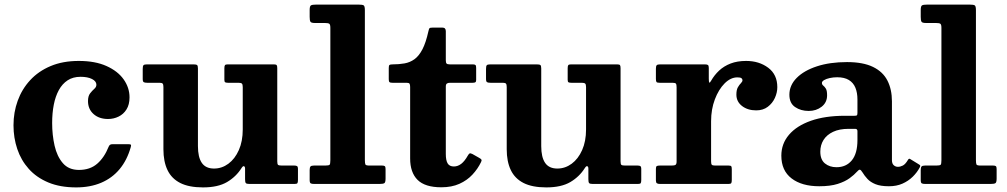

<svg xmlns="http://www.w3.org/2000/svg" viewBox="-20 -800 4380 835"><path d="M38.7 -255Q38.7 -200.7 55.1 -152Q71.5 -103.2 105.1 -65.6Q138.7 -28 190.1 -6.5Q241.5 15 311.3 15Q372.3 15 420 -5.2Q467.8 -25.5 500.4 -64.7Q533 -104 548.8 -160.7Q551 -168.5 548.9 -170.7Q546.8 -173 536.3 -173H471.7Q462.5 -173 458.9 -170.6Q455.2 -168.2 452.5 -162Q433.7 -114.8 402.6 -87.9Q371.5 -61 323.3 -61Q278.8 -61 253.4 -90.4Q228 -119.8 217.4 -166.4Q206.8 -213 206.8 -265Q206.8 -308 213.9 -344.5Q221 -381 235.9 -408.2Q250.8 -435.5 274.1 -450.7Q297.5 -466 330.3 -466Q361 -466 380.1 -456.4Q399.2 -446.7 399.2 -431.5Q399.2 -421.5 390.1 -413.6Q381 -405.7 371.9 -394Q362.7 -382.2 362.7 -360.5Q362.7 -325.5 386.9 -304Q411 -282.5 449.8 -282.5Q474.3 -282.5 495.6 -292.9Q517 -303.2 530.1 -324.1Q543.3 -345 543.3 -376.5Q543.3 -418.7 517.8 -454.7Q492.3 -490.8 443 -512.9Q393.8 -535 322.8 -535Q253 -535 200 -512.6Q147 -490.3 111.1 -451.2Q75.2 -412.2 57 -361.9Q38.7 -311.5 38.7 -255Z M690.7 -151Q690.7 -97.5 708.4 -60.5Q726 -23.5 763.9 -4.2Q801.8 15 862.8 15Q927.8 15 967.3 -8.2Q1006.8 -31.5 1030.3 -69Q1036.8 -79.2 1041.3 -77.1Q1045.8 -75 1045.8 -66.7V-20.8Q1045.8 -8 1048.9 -4Q1052 0 1064.5 0H1261Q1271.3 0 1273.5 -3.6Q1275.8 -7.3 1275.8 -17.8V-66.5Q1275.8 -74.8 1272 -77.4Q1268.3 -80 1260.5 -80H1206.3Q1193.3 -80 1189.5 -82.9Q1185.8 -85.8 1185.8 -98.5V-503Q1185.8 -513 1183.4 -516.5Q1181 -520 1171.3 -520H970.3Q960.8 -520 958.3 -516.5Q955.8 -513 955.8 -503V-452.7Q955.8 -444 959.6 -442Q963.5 -440 972.3 -440H1017.2Q1028.2 -440 1032 -436.4Q1035.7 -432.7 1035.7 -421V-237Q1035.7 -185.5 1018.7 -147.3Q1001.7 -109 973.3 -88Q944.8 -67 910.8 -67Q874.5 -67 857.6 -91.8Q840.8 -116.5 840.8 -164.5V-502.5Q840.8 -514.5 836.9 -517.2Q833 -520 821.3 -520H618.7Q607 -520 603.9 -516.2Q600.7 -512.5 600.7 -500.2V-456.5Q600.7 -445.5 605 -442.7Q609.2 -440 620.2 -440H674.2Q684.5 -440 687.6 -436.1Q690.7 -432.2 690.7 -421.5Z M1392.7 -700Q1407.2 -700 1412 -696.7Q1416.7 -693.5 1416.7 -678.5V-103.5Q1416.7 -87 1413.4 -83.5Q1410 -80 1393.7 -80H1344.8Q1333.8 -80 1330.2 -75.8Q1326.7 -71.5 1326.7 -60.5V-17.5Q1326.7 -5.5 1331 -2.7Q1335.2 0 1346.7 0H1630.3Q1646.5 0 1651.6 -3.5Q1656.8 -7 1656.8 -23.5V-65Q1656.8 -74.5 1653.5 -77.3Q1650.3 -80 1641.8 -80H1587.3Q1571.8 -80 1569.3 -84.4Q1566.8 -88.8 1566.8 -104V-755.5Q1566.8 -773 1561.8 -776.5Q1556.8 -780 1539.8 -780H1354.8Q1338.2 -780 1332.5 -776.7Q1326.7 -773.5 1326.7 -756.5V-727Q1326.7 -711.7 1329.9 -705.9Q1333 -700 1349.3 -700Z M2072 -95Q2076 -102.5 2073.4 -106.2Q2070.8 -110 2062.5 -114.3L2034.3 -130.3Q2025.5 -134.5 2022.1 -132.6Q2018.8 -130.8 2014.3 -123Q2000.8 -99 1985.9 -87.5Q1971 -76 1953.8 -76Q1934.8 -76 1926.8 -89.3Q1918.8 -102.5 1918.8 -130.5V-423.5Q1918.8 -433.2 1923.4 -436.6Q1928 -440 1937 -440H2035.5Q2043.5 -440 2047.1 -442.2Q2050.8 -444.5 2050.8 -452.2V-504.8Q2050.8 -514.3 2047.9 -517.1Q2045 -520 2036.3 -520H1936.5Q1926 -520 1922.4 -523.4Q1918.8 -526.8 1918.8 -537.8V-664.5Q1918.8 -680 1903.8 -680H1862Q1849.5 -680 1847.4 -676.8Q1845.3 -673.5 1843 -663.5Q1832 -614 1816.9 -585.1Q1801.8 -556.3 1782.4 -542.4Q1763 -528.5 1739.3 -524.3Q1715.5 -520 1687.2 -520Q1676.7 -520 1673.7 -517.4Q1670.7 -514.7 1670.7 -504V-455.5Q1670.7 -445.7 1673.9 -442.9Q1677 -440 1686.7 -440H1748.5Q1758.5 -440 1761.1 -435.9Q1763.7 -431.7 1763.7 -421.7V-111Q1763.7 -49.8 1796.1 -17.6Q1828.5 14.5 1899.3 14.5Q1944.5 14.5 1978 -0.6Q2011.5 -15.7 2034.6 -40.6Q2057.8 -65.5 2072 -95Z M2183.7 -151Q2183.7 -97.5 2201.4 -60.5Q2219 -23.5 2256.9 -4.2Q2294.8 15 2355.8 15Q2420.8 15 2460.3 -8.2Q2499.8 -31.5 2523.3 -69Q2529.8 -79.2 2534.3 -77.1Q2538.8 -75 2538.8 -66.7V-20.8Q2538.8 -8 2541.9 -4Q2545 0 2557.5 0H2754Q2764.3 0 2766.5 -3.6Q2768.8 -7.3 2768.8 -17.8V-66.5Q2768.8 -74.8 2765 -77.4Q2761.3 -80 2753.5 -80H2699.3Q2686.3 -80 2682.5 -82.9Q2678.8 -85.8 2678.8 -98.5V-503Q2678.8 -513 2676.4 -516.5Q2674 -520 2664.3 -520H2463.3Q2453.8 -520 2451.3 -516.5Q2448.8 -513 2448.8 -503V-452.7Q2448.8 -444 2452.6 -442Q2456.5 -440 2465.3 -440H2510.2Q2521.2 -440 2525 -436.4Q2528.7 -432.7 2528.7 -421V-237Q2528.7 -185.5 2511.7 -147.3Q2494.7 -109 2466.3 -88Q2437.8 -67 2403.8 -67Q2367.5 -67 2350.6 -91.8Q2333.8 -116.5 2333.8 -164.5V-502.5Q2333.8 -514.5 2329.9 -517.2Q2326 -520 2314.3 -520H2111.7Q2100 -520 2096.9 -516.2Q2093.7 -512.5 2093.7 -500.2V-456.5Q2093.7 -445.5 2098 -442.7Q2102.2 -440 2113.2 -440H2167.2Q2177.5 -440 2180.6 -436.1Q2183.7 -432.2 2183.7 -421.5Z M2922.5 -419.7V-97.8Q2922.5 -86 2917.6 -83Q2912.7 -80 2900.5 -80H2849Q2839.7 -80 2836.1 -77.6Q2832.5 -75.3 2832.5 -65.5V-15.5Q2832.5 -6 2836.7 -3Q2841 0 2850.5 0H3148Q3158 0 3160.3 -3.8Q3162.5 -7.5 3162.5 -17.8V-63.3Q3162.5 -73 3160.5 -76.5Q3158.5 -80 3149 -80H3090.5Q3078.5 -80 3075.5 -83.6Q3072.5 -87.3 3072.5 -99V-273Q3072.5 -324.5 3088.9 -367.9Q3105.3 -411.2 3131.4 -437.4Q3157.5 -463.5 3186.5 -463.5Q3199.8 -463.5 3204.4 -460.1Q3209 -456.7 3209 -451Q3209 -445 3202.4 -438.5Q3195.8 -432 3189.1 -420.6Q3182.5 -409.2 3182.5 -388.5Q3182.5 -358 3207.1 -339Q3231.8 -320 3268.5 -320Q3298.5 -320 3319 -335.5Q3339.5 -351 3350 -374.2Q3360.5 -397.5 3360.5 -421Q3360.5 -475.7 3320.9 -505.4Q3281.3 -535 3225 -535Q3186.5 -535 3157.4 -523.8Q3128.3 -512.5 3107.5 -493.1Q3086.8 -473.7 3072.8 -449.2Q3066.8 -438.2 3064.6 -441Q3062.5 -443.8 3062.5 -458.3V-504.7Q3062.5 -514.7 3058.6 -517.4Q3054.8 -520 3045.5 -520H2850Q2839.2 -520 2835.9 -516.2Q2832.5 -512.5 2832.5 -501.2V-457.2Q2832.5 -446.5 2835.2 -443.2Q2838 -440 2849 -440H2905Q2917 -440 2919.7 -436Q2922.5 -432 2922.5 -419.7Z M3378 -123Q3378 -58.2 3422.5 -24.1Q3467 10 3543 10Q3591 10 3622.9 -0.1Q3654.7 -10.2 3674.9 -25Q3695 -39.7 3707.2 -53.5Q3715 -62.5 3719.5 -62Q3724 -61.5 3731 -50.2Q3739.5 -36 3752.3 -22.1Q3765 -8.2 3787.1 0.9Q3809.3 10 3845.5 10H3846Q3879 10 3904.8 -1.4Q3930.5 -12.8 3949.6 -31.6Q3968.8 -50.5 3980.3 -72.5Q3982.8 -77.5 3982 -79.8Q3981.3 -82 3977.3 -84.5L3939.8 -107.5Q3936.3 -110.5 3933.5 -109.5Q3930.8 -108.5 3928.3 -104Q3917.5 -85.8 3906.5 -80.1Q3895.5 -74.5 3885 -74.5Q3874.5 -74.5 3866.8 -81.5Q3859 -88.5 3859 -103.5V-359.5Q3859 -411.2 3839.4 -449.6Q3819.8 -488 3776.6 -509Q3733.5 -530 3663.5 -530Q3589.2 -530 3532.9 -511.6Q3476.5 -493.2 3444.7 -461.1Q3413 -429 3413 -388Q3413 -351.2 3437.9 -334.4Q3462.7 -317.5 3497 -317.5Q3530 -317.5 3553.5 -336Q3577 -354.5 3577 -385.5Q3577 -406.2 3571.4 -414.9Q3565.8 -423.5 3560.1 -427.9Q3554.5 -432.2 3554.5 -439.5Q3554.5 -446 3563.9 -451.6Q3573.3 -457.2 3588.5 -460.6Q3603.8 -464 3621 -464Q3652.2 -464 3671.7 -452.1Q3691.2 -440.2 3700.1 -418.5Q3709 -396.7 3709 -367V-309.5Q3709 -300.5 3706.7 -298.5Q3704.5 -296.5 3696 -296.5H3654.5Q3568.5 -296.5 3506.6 -274.8Q3444.7 -253 3411.4 -214Q3378 -175 3378 -123ZM3547.5 -140.5Q3547.5 -169 3561.5 -191.4Q3575.5 -213.7 3603 -226.7Q3630.5 -239.7 3671 -239.7H3699Q3709 -239.7 3709 -229.7V-191Q3709 -132.3 3684.4 -102.5Q3659.8 -72.8 3618 -72.8Q3588 -72.8 3567.8 -89.1Q3547.5 -105.5 3547.5 -140.5Z M4050.2 -700Q4064.7 -700 4069.5 -696.7Q4074.2 -693.5 4074.2 -678.5V-103.5Q4074.2 -87 4070.9 -83.5Q4067.5 -80 4051.2 -80H4002.3Q3991.3 -80 3987.7 -75.8Q3984.2 -71.5 3984.2 -60.5V-17.5Q3984.2 -5.5 3988.5 -2.7Q3992.7 0 4004.2 0H4287.8Q4304 0 4309.1 -3.5Q4314.3 -7 4314.3 -23.5V-65Q4314.3 -74.5 4311 -77.3Q4307.8 -80 4299.3 -80H4244.8Q4229.3 -80 4226.8 -84.4Q4224.3 -88.8 4224.3 -104V-755.5Q4224.3 -773 4219.3 -776.5Q4214.3 -780 4197.3 -780H4012.3Q3995.7 -780 3990 -776.7Q3984.2 -773.5 3984.2 -756.5V-727Q3984.2 -711.7 3987.4 -705.9Q3990.5 -700 4006.8 -700Z"/></svg>

Font: Besley
Style: Regular
Weight: 400
Designer: Owen Earl
Foundry: indestructible type*
Version: Version 4.000